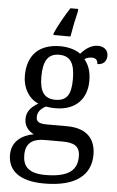

<svg xmlns="http://www.w3.org/2000/svg" viewBox="-64 -809 667 1092"><g transform="rotate(5 269.0 -263.0)"><path d="M210 -616V-606H307C315 -654 326 -709 337 -753V-766H293C265 -724 228 -658 210 -616ZM231 240C412 240 496 168 496 53C496 -33 450 -96 331 -96H218C166 -96 156 -110 156 -134C156 -164 177 -184 203 -197C216 -194 240 -192 256 -192C377 -192 436 -265 436 -364C436 -421 420 -457 397 -485C410 -493 423 -497 440 -497C467 -497 473 -478 473 -463C510 -463 526 -487 526 -515C526 -543 507 -567 467 -567C423 -567 389 -534 370 -513C351 -530 304 -546 256 -546C130 -546 68 -476 68 -361C68 -294 101 -234 158 -210C113 -183 93 -156 93 -116C93 -73 121 -46 148 -34C82 -22 23 16 23 94C23 186 92 240 231 240ZM253 -240C189 -240 162 -279 162 -364C162 -453 188 -497 252 -497C317 -497 342 -455 342 -365C342 -278 318 -240 253 -240ZM233 191C131 191 104 147 104 88C104 9 158 -7 214 -7H312C378 -7 414 9 414 70C414 140 376 191 233 191Z"/></g></svg>

Font: Noto Fangsong KSS Vertical
Style: Regular
Weight: 400
Designer: LIU Zhao, ZHANG Congyu, Kushim JIANG
Foundry: Guyu Beijing Co. Ltd.
Version: Version 1.000;November 16, 2022;FontCreator 11.5.0.2427 64-b